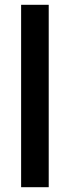

<svg xmlns="http://www.w3.org/2000/svg" viewBox="-20 -780 290 800"><path d="M183 0H68V-760H183Z"/></svg>

Font: Noto Sans Gujarati Condensed SemiBold
Style: Regular
Weight: 600
Width: 3
Designer: Jelle Bosma - Monotype Design Team, Universal Thirst
Foundry: Monotype Imaging Inc.
Version: Version 2.106; ttfautohint (v1.8.4.7-5d5b)